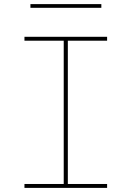

<svg xmlns="http://www.w3.org/2000/svg" viewBox="-20 -914 640 934"><path d="M501 0H99V-19H290V-716H99V-735H501V-716H310V-19H501ZM128 -876V-894H473V-876Z"/></svg>

Font: Iosevka Thin Extended
Style: Regular
Weight: 100
Width: 7
Monospace: yes
Designer: Belleve Invis
Foundry: Belleve Invis
Version: Version 32.5.0; ttfautohint (v1.8.4)